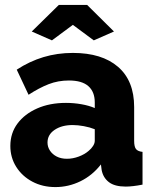

<svg xmlns="http://www.w3.org/2000/svg" viewBox="-20 -750 626 780"><path d="M22 -157Q22 -209 51 -248Q80 -287 131 -309.5Q182 -332 248 -332Q280 -332 311 -326.5Q342 -321 365 -311V-334Q365 -377 339 -400Q313 -423 260 -423Q216 -423 177.5 -408Q139 -393 96 -365L48 -467Q100 -501 156.5 -518Q213 -535 276 -535Q394 -535 459.5 -478.5Q525 -422 525 -315V-178Q525 -154 532.5 -144.5Q540 -135 559 -133V0Q539 4 521.5 6Q504 8 491 8Q446 8 422.5 -10Q399 -28 393 -59L390 -82Q355 -37 306.5 -13.5Q258 10 205 10Q153 10 111.5 -12Q70 -34 46 -72Q22 -110 22 -157ZM340 -137Q351 -146 358 -157Q365 -168 365 -178V-225Q345 -233 320.5 -237.5Q296 -242 275 -242Q231 -242 202 -222.5Q173 -203 173 -171Q173 -153 183 -138Q193 -123 210.5 -114Q228 -105 252 -105Q276 -105 300 -114Q324 -123 340 -137ZM109 -622 219 -730H334L443 -622L361 -586L276 -649L191 -586Z"/></svg>

Font: Raleway Thin ExtraBold
Style: Regular
Weight: 800
Version: Version 4.026